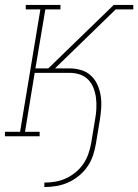

<svg xmlns="http://www.w3.org/2000/svg" viewBox="-26 -550 558 775"><path d="M153 205V187Q174 187 196 183.5Q218 180 239 170.5Q260 161 278.5 146Q297 131 310 112Q323 93 330.5 71.5Q338 50 342 28L358 -69Q362 -90 363 -112Q364 -134 361.5 -154.5Q359 -175 351.5 -194.5Q344 -214 330 -228.5Q316 -243 296 -249.5Q276 -256 255 -256H114L75 -18H134V0H-6V-18H55L137 -512H78V-530H218V-512H157L117 -274H169L433 -530H512V-512H441L196 -274H255Q279 -274 302 -267Q325 -260 341.5 -244.5Q358 -229 367.5 -207.5Q377 -186 380.5 -163Q384 -140 382.5 -115Q381 -90 377 -66L361 31Q357 55 349 78.5Q341 102 326.5 123Q312 144 291.5 160.5Q271 177 248 187Q225 197 201 201Q177 205 153 205Z"/></svg>

Font: Iosevka Curly Slab ThObl
Style: Regular
Weight: 100
Italic angle: -9°
Monospace: yes
Designer: Belleve Invis
Foundry: Belleve Invis
Version: Version 11.0.0; ttfautohint (v1.8.3)